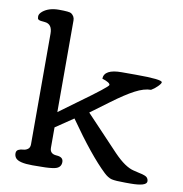

<svg xmlns="http://www.w3.org/2000/svg" viewBox="-81 -800 838 881"><g transform="rotate(10 337.5 -359.5)"><path d="M168.9 0 127 0.5Q63 0.5 47.9 -19Q41 -27.8 41 -40.3Q41 -52.7 50.8 -57.6Q60.5 -62.5 72.5 -63Q84.5 -63.5 94.2 -70.6Q104 -77.6 104 -93.3V-608.9Q104 -653.3 69.3 -656.7Q65.9 -657.2 60.5 -657.7Q55.2 -658.2 52.7 -658.4Q50.3 -658.7 46.6 -659.4Q43 -660.2 41.3 -661.1Q39.6 -662.1 37.6 -663.6Q34.2 -666 34.2 -677.5Q34.2 -689 48.8 -701.2Q76.7 -723.6 123 -723.6Q172.4 -723.6 180.7 -717.8Q197.3 -706.1 197.3 -687V-259.8Q215.3 -273.4 281.2 -321.3Q411.1 -415 411.1 -423.8Q411.1 -435.1 374 -446.8Q375.5 -491.2 456.1 -491.2H522.5Q645.5 -491.2 645.5 -477.5Q645.5 -471.2 631.6 -457.3Q617.7 -443.4 603 -435.1Q570.8 -435.1 529.1 -413.1Q487.3 -391.1 426.3 -345.7L341.8 -283.2L495.1 -121.1Q522.9 -92.3 545.7 -76.9Q568.4 -61.5 587.4 -56.9Q606.4 -52.2 616 -50Q625.5 -47.9 629.9 -46.9Q634.3 -45.9 641.1 -43.2Q647.9 -40.5 651.4 -37.6Q659.7 -29.8 659.7 -18.6Q659.7 4.9 584 4.9H560.5Q514.2 4.9 496.8 0.7Q479.5 -3.4 460 -22Q387.2 -90.8 279.8 -244.6L196.8 -188.5V-93.3Q196.8 -64.9 228.3 -63.2Q259.8 -61.5 259.8 -38.1Q259.8 -11.2 230.5 -4.9Q208 0 168.9 0Z"/></g></svg>

Font: Corben
Style: Regular
Weight: 400
Designer: vernon adams
Foundry: vernon adams
Version: Version 1.101